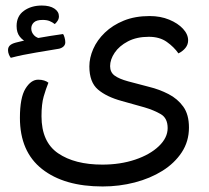

<svg xmlns="http://www.w3.org/2000/svg" viewBox="-20 -457 755 694"><path d="M52 -31Q52 -104 72 -136.5Q92 -169 118 -169Q130 -169 139.5 -166Q149 -163 155 -158Q146 -136 138 -108.5Q130 -81 130 -37Q130 56 190 97Q250 138 350 138Q415 138 468.5 120Q522 102 554 71.5Q586 41 586 6Q586 -30 561 -44.5Q536 -59 502 -69L420 -92Q365 -107 334 -133.5Q303 -160 303 -217Q303 -248 317 -280Q331 -312 359 -339Q387 -366 427.5 -382.5Q468 -399 521 -399Q560 -399 591.5 -386Q623 -373 641.5 -353Q660 -333 660 -311Q660 -296 650.5 -284Q641 -272 625 -264Q609 -287 583 -305.5Q557 -324 518 -324Q474 -324 442.5 -307.5Q411 -291 394.5 -266.5Q378 -242 378 -218Q378 -196 394 -184Q410 -172 443 -163L519 -143Q556 -134 589 -117Q622 -100 642.5 -71.5Q663 -43 663 4Q663 54 637 93.5Q611 133 567 160.5Q523 188 467 202.5Q411 217 351 217Q212 217 132 154Q52 91 52 -31ZM131 -437Q160 -437 176.5 -426Q193 -415 193 -398Q193 -389 188 -381.5Q183 -374 178 -370Q169 -377 159 -381Q149 -385 134 -385Q112 -385 102.5 -376Q93 -367 93 -354Q93 -340 103.5 -329Q114 -318 136 -316L78 -305Q63 -310 51.5 -324.5Q40 -339 40 -363Q40 -399 66.5 -418Q93 -437 131 -437ZM208 -334Q211 -330 213.5 -321Q216 -312 216 -304Q216 -296 210.5 -290Q205 -284 194 -281Q159 -275 110 -267Q61 -259 19 -248Q15 -253 12 -260.5Q9 -268 9 -276Q9 -286 15.5 -292.5Q22 -299 37 -303Q63 -310 96.5 -316Q130 -322 161 -327Q192 -332 208 -334Z"/></svg>

Font: Baloo Bhaijaan 2
Style: Regular
Weight: 400
Designer: Sanskriti Dholi, Noopur Datye and Ek Type
Foundry: Ek Type
Version: Version 1.701